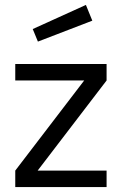

<svg xmlns="http://www.w3.org/2000/svg" viewBox="-20 -760 495 780"><path d="M42 -500H413V-433L133 -67H413V0H42V-67L322 -433H42ZM113 -642 329 -740 355 -676 134 -591Z"/></svg>

Font: Titillium Web[RUS by Daymarius]
Style: Regular
Weight: 400
Designer: Cyrillization by Daymarius
Foundry: Cyrillization by Daymarius
Version: Version 1.002 September 11, 2018